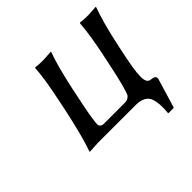

<svg xmlns="http://www.w3.org/2000/svg" viewBox="-144 -577 849 849"><g transform="rotate(-45 280.5 -152.0)"><path d="M499.5 -200.2Q490.2 -155.8 485.6 -127.2Q481 -98.6 480.5 -76.4Q480 -54.2 485.8 -43.7Q491.7 -33.2 503.9 -32.2Q520.5 -30.8 525.9 -25.1Q531.2 -19.5 529.3 -11.2L488.3 125L485.8 127.9H453.6L452.6 125Q455.6 97.7 453.9 74.7Q452.1 51.8 445.8 35.2Q439.5 18.6 422.1 9.3Q404.8 0 376 0H140.1L87.4 2.9L86.9 0Q111.3 -67.9 139.6 -200.2L149.9 -250Q174.8 -366.7 178.2 -429.2L180.7 -432.1Q194.3 -429.2 228 -429.2L277.8 -432.1L278.3 -429.2Q255.4 -368.7 230 -250L219.7 -200.2Q194.3 -81.5 196.3 -54.2Q200.7 -46.9 204.8 -43.9Q209 -41 219.7 -41H351.6Q367.7 -41 380.4 -54.2Q394.5 -82 419.4 -200.2L429.7 -249Q453.6 -361.8 458 -429.2L460.9 -432.1Q475.1 -429.2 509.3 -429.2L558.6 -432.1L559.1 -429.2Q533.7 -360.4 509.8 -249Z"/></g></svg>

Font: Linux Biolinum
Style: Italic
Weight: 400
Italic angle: -12°
Designer: Philipp H. Poll
Foundry: Philipp H. Poll
Version: Version 1.1.3 ; ttfautohint (v0.9)